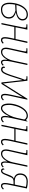

<svg xmlns="http://www.w3.org/2000/svg" viewBox="1666 -2252 596 3968"><g transform="rotate(90 1964.0 -268.0)"><path d="M36 -166Q36 -257 64 -344.5Q92 -432 148 -489Q204 -546 282 -546Q336 -546 369.5 -516.5Q403 -487 403 -435Q403 -379 357 -344.5Q311 -310 233 -298Q301 -279 332.5 -244.5Q364 -210 364 -151Q364 -108 341.5 -71Q319 -34 275.5 -12Q232 10 173 10Q104 10 70 -36.5Q36 -83 36 -166ZM119 -310Q254 -310 314.5 -344.5Q375 -379 375 -434Q375 -475 350.5 -498Q326 -521 280 -521Q207 -521 158 -462Q109 -403 82 -310ZM336 -149Q336 -200 307.5 -232.5Q279 -265 200 -289L76 -284Q64 -228 64 -163Q64 -15 178 -15Q227 -15 263 -34Q299 -53 317.5 -83.5Q336 -114 336 -149Z M747 -73Q747 -114 764 -192L780 -266H538L483 0H456L543 -430Q552 -471 552 -487Q552 -506 543 -511Q534 -516 501 -516H481L485 -536H593L543 -291H786L839 -536H868L792 -192Q775 -111 775 -73Q775 -16 810 -16Q835 -16 867 -46L882 -28Q846 10 807 10Q747 10 747 -73Z M1213 -75Q1213 -90 1216 -118H1213Q1143 9 1053 9Q1007 9 985.5 -19Q964 -47 964 -93Q964 -127 985 -213L1030 -416Q1044 -479 1044 -493Q1044 -508 1035 -512Q1026 -516 993 -516H975L980 -536H1085L1013 -213Q1005 -180 998.5 -145.5Q992 -111 992 -92Q992 -16 1055 -16Q1097 -16 1133.5 -49Q1170 -82 1195.5 -132.5Q1221 -183 1232 -236L1296 -536H1324L1254 -206Q1238 -131 1238 -78Q1238 -46 1245.5 -31Q1253 -16 1269 -16Q1282 -16 1296 -24Q1310 -32 1322 -46L1336 -28Q1321 -11 1302 -0.5Q1283 10 1265 10Q1213 10 1213 -75Z M1919 -73Q1919 -109 1937 -192L1991 -438H1990L1714 0H1684L1635 -438Q1624 -410 1598 -323Q1589 -297 1580 -266Q1545 -151 1519.5 -92.5Q1494 -34 1470.5 -13Q1447 8 1415 8Q1385 8 1370 -8Q1355 -24 1355 -45Q1355 -58 1361.5 -66Q1368 -74 1381 -74Q1381 -43 1389.5 -31Q1398 -19 1418 -19Q1440 -19 1458.5 -38.5Q1477 -58 1501.5 -116.5Q1526 -175 1562 -293Q1605 -432 1629 -484Q1623 -506 1613 -511.5Q1603 -517 1572 -517H1553L1558 -537H1648L1706 -33L2021 -536H2040L1964 -192Q1947 -111 1947 -73Q1947 -16 1982 -16Q1997 -16 2011 -24Q2025 -32 2042 -49L2055 -32Q2018 10 1979 10Q1919 10 1919 -73Z M2120 -156Q2120 -238 2152 -330Q2184 -422 2242 -484Q2300 -546 2375 -546Q2402 -546 2424 -534.5Q2446 -523 2460 -504L2483 -536H2492L2419 -202Q2402 -124 2402 -76Q2402 -46 2409.5 -30.5Q2417 -15 2434 -15Q2448 -15 2462.5 -22.5Q2477 -30 2496 -49L2510 -32Q2473 10 2430 10Q2375 10 2375 -76Q2375 -104 2385 -156H2381Q2304 10 2217 10Q2120 10 2120 -156ZM2415 -312 2450 -473Q2438 -496 2417.5 -508.5Q2397 -521 2372 -521Q2307 -521 2256 -460.5Q2205 -400 2176.5 -313.5Q2148 -227 2148 -156Q2148 -86 2166.5 -50.5Q2185 -15 2218 -15Q2253 -15 2293 -59.5Q2333 -104 2366.5 -173Q2400 -242 2415 -312Z M2850 -73Q2850 -114 2867 -192L2883 -266H2641L2586 0H2559L2646 -430Q2655 -471 2655 -487Q2655 -506 2646 -511Q2637 -516 2604 -516H2584L2588 -536H2696L2646 -291H2889L2942 -536H2971L2895 -192Q2878 -111 2878 -73Q2878 -16 2913 -16Q2938 -16 2970 -46L2985 -28Q2949 10 2910 10Q2850 10 2850 -73Z M3316 -75Q3316 -90 3319 -118H3316Q3246 9 3156 9Q3110 9 3088.5 -19Q3067 -47 3067 -93Q3067 -127 3088 -213L3133 -416Q3147 -479 3147 -493Q3147 -508 3138 -512Q3129 -516 3096 -516H3078L3083 -536H3188L3116 -213Q3108 -180 3101.5 -145.5Q3095 -111 3095 -92Q3095 -16 3158 -16Q3200 -16 3236.5 -49Q3273 -82 3298.5 -132.5Q3324 -183 3335 -236L3399 -536H3427L3357 -206Q3341 -131 3341 -78Q3341 -46 3348.5 -31Q3356 -16 3372 -16Q3385 -16 3399 -24Q3413 -32 3425 -46L3439 -28Q3424 -11 3405 -0.5Q3386 10 3368 10Q3316 10 3316 -75Z M3761 -69Q3761 -93 3766 -125.5Q3771 -158 3778 -191L3790 -250H3742Q3703 -250 3682.5 -240Q3662 -230 3649 -207Q3636 -184 3617 -133Q3595 -76 3581 -48Q3567 -20 3550.5 -5.5Q3534 9 3510 9Q3488 9 3474 -3.5Q3460 -16 3460 -35Q3460 -46 3466 -53.5Q3472 -61 3484 -61Q3484 -16 3511 -16Q3531 -16 3546.5 -39Q3562 -62 3586 -131Q3611 -199 3629 -224.5Q3647 -250 3675 -258Q3624 -266 3594 -299Q3564 -332 3564 -385Q3564 -462 3608.5 -503Q3653 -544 3732 -544Q3801 -544 3875 -526L3806 -191Q3796 -145 3792 -119.5Q3788 -94 3788 -70Q3788 -16 3824 -16Q3838 -16 3852 -24.5Q3866 -33 3882 -49L3896 -32Q3857 10 3822 10Q3761 10 3761 -69ZM3795 -275 3842 -506Q3789 -519 3731 -519Q3665 -519 3628.5 -484.5Q3592 -450 3592 -386Q3592 -275 3728 -275Z"/></g></svg>

Font: Noto Serif NarrowThin
Style: Italic
Weight: 250
Width: 4
Italic angle: -12°
Designer: Monotype Design Team
Foundry: Monotype Imaging Inc.
Version: Version 1.001